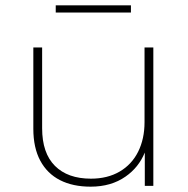

<svg xmlns="http://www.w3.org/2000/svg" viewBox="-20 -697 706 720"><path d="M320 3Q253 3 205 -21.5Q157 -46 131 -94.5Q105 -143 105 -214V-519H138V-216Q138 -123 186 -75Q234 -27 321 -27Q383 -27 428.5 -53.5Q474 -80 498 -128Q522 -176 522 -239V-519H555V0H523V-125Q500 -69 451 -35Q397 3 320 3ZM189 -650V-677H471V-650Z"/></svg>

Font: Montserrat Thin ExtraLight
Style: Regular
Weight: 250
Version: Version 9.000